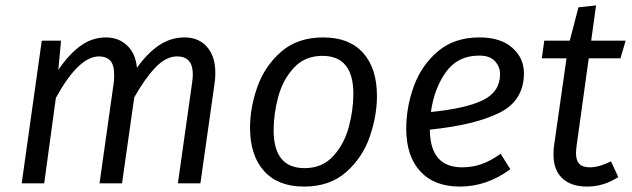

<svg xmlns="http://www.w3.org/2000/svg" viewBox="-20 -676 2331 708"><path d="M774 -408Q774 -386 772 -374L719 0H636L688 -368Q691 -388 691 -402Q691 -468 633 -468Q592 -468 553 -427Q514 -386 475 -317L430 0H347L399 -368Q401 -380 401 -400Q401 -438 386 -453Q371 -468 345 -468Q270 -468 186 -315L143 0H60L134 -526H205L195 -418Q234 -476 277 -507Q320 -538 371 -538Q417 -538 448.5 -508.5Q480 -479 485 -426Q525 -482 568 -510Q611 -538 660 -538Q713 -538 743.5 -503Q774 -468 774 -408Z M902 -205Q902 -279 929 -355.5Q956 -432 1016.5 -485Q1077 -538 1172 -538Q1268 -538 1319 -481Q1370 -424 1370 -322Q1370 -249 1343.5 -172Q1317 -95 1256.5 -41.5Q1196 12 1101 12Q1005 12 953.5 -45.5Q902 -103 902 -205ZM1283 -330Q1283 -470 1169 -470Q1104 -470 1063.5 -426Q1023 -382 1006 -319Q989 -256 989 -196Q989 -56 1103 -56Q1168 -56 1208.5 -100Q1249 -144 1266 -207Q1283 -270 1283 -330Z M1565 -198Q1566 -59 1684 -59Q1722 -59 1756 -71Q1790 -83 1826 -109L1862 -52Q1775 12 1676 12Q1581 12 1529.5 -44.5Q1478 -101 1478 -201Q1478 -281 1506 -358Q1534 -435 1594.5 -486.5Q1655 -538 1748 -538Q1826 -538 1869 -500Q1912 -462 1912 -406Q1912 -305 1821.5 -260Q1731 -215 1565 -198ZM1824 -403Q1824 -429 1805.5 -450Q1787 -471 1747 -471Q1668 -471 1624.5 -410.5Q1581 -350 1569 -263Q1699 -276 1761.5 -307Q1824 -338 1824 -403Z M2106 -137Q2104 -119 2104 -111Q2104 -84 2116.5 -71.5Q2129 -59 2155 -59Q2189 -59 2233 -81L2260 -23Q2206 12 2145 12Q2086 12 2053.5 -18.5Q2021 -49 2021 -106Q2021 -127 2023 -138L2069 -461H1978L1987 -526H2081L2113 -649L2178 -656L2160 -526H2287L2268 -461H2151Z"/></svg>

Font: Fira Sans Book
Style: Italic
Weight: 350
Italic angle: -8°
Designer: bBox Type GmbH & Carrois Corporate GbR & Edenspiekermann AG
Foundry: bBox Type GmbH & Carrois Corporate GbR & Edenspiekermann AG
Version: Version 4.301